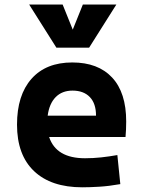

<svg xmlns="http://www.w3.org/2000/svg" viewBox="-20 -796 626 826"><path d="M334 9.8Q199.7 9.8 126.5 -59.8Q53.2 -129.4 53.2 -259.8Q53.2 -386.7 115.5 -457Q177.7 -527.3 291 -527.3Q401.9 -527.3 462.4 -462.4Q522.9 -397.5 522.9 -273.4Q522.9 -238.3 520 -206.5H191.4Q221.7 -115.2 345.7 -115.2Q380.9 -115.2 415 -118.9Q449.2 -122.6 484.9 -128.9L497.6 -3.9Q447.8 4.9 406.7 7.3Q365.7 9.8 334 9.8ZM185.1 -298.3H393.1Q393.1 -350.6 366.5 -378.4Q339.8 -406.2 292 -406.2Q247.1 -406.2 219.5 -378.2Q191.9 -350.1 185.1 -298.3ZM222.7 -590.8 105.5 -776.4H249.5L293 -668.5L336.4 -776.4H480.5L363.3 -590.8Z"/></svg>

Font: Cascadia Mono
Style: Bold
Weight: 700
Monospace: yes
Designer: Aaron Bell
Foundry: Saja Typeworks
Version: Version 2404.023; ttfautohint (v1.8.4)